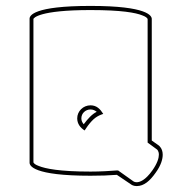

<svg xmlns="http://www.w3.org/2000/svg" viewBox="-20 -550 650 649"><path d="M255 -150C255 -167 269 -180 286 -180C294 -180 301 -177 307 -172C292 -165 277 -149 263 -130C258 -136 255 -142 255 -150ZM266 -109C270 -114 273 -120 277 -125C296 -150 308 -158 329 -165C319 -181 307 -194 286 -194C261 -194 241 -174 241 -150C241 -131 252 -118 266 -109ZM377 26C351 28 320 30 286 30C181 30 133 20 111 11C100 7 95 3 93 -1V-486C94 -489 112 -516 286 -516C391 -516 439 -507 461 -498C472 -494 477 -490 479 -486V-484V-483V-68C489 -61 499 -53 509 -46C511 -45 517 -40 517 -27C517 -16 512 2 495 26C471 60 452 66 442 66C435 66 431 63 431 63L379 26H378C377 28 378 28 377 26ZM375 41 424 74C425 75 432 79 442 79C467 79 487 61 506 34C525 8 530 -13 530 -27C530 -48 518 -57 517 -58L493 -75V-486C493 -496 480 -530 286 -530C93 -530 80 -497 80 -487V0C80 10 92 44 286 44C319 44 349 43 375 41Z"/></svg>

Font: Platiipus Light
Style: Light
Weight: 400
Version: Version 001.000